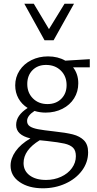

<svg xmlns="http://www.w3.org/2000/svg" viewBox="-20 -726 523 1035"><path d="M37 167Q37 128 64 89.5Q91 51 144 20Q67 2 67 -52Q67 -79 82.5 -101.5Q98 -124 129 -144Q97 -164 79.5 -195.5Q62 -227 62 -266Q62 -310 85.5 -346Q109 -382 149.5 -402Q190 -422 239 -422Q292 -422 332 -399L464 -407V-363H374Q402 -327 402 -277Q402 -232 379.5 -196Q357 -160 316.5 -139.5Q276 -119 226 -119Q195 -119 166 -128Q126 -102 126 -74Q126 -55 141 -45Q156 -35 185 -29.5Q214 -24 269 -18Q335 -11 372.5 -1.5Q410 8 432.5 30.5Q455 53 455 95Q455 149 422 193.5Q389 238 333 263.5Q277 289 211 289Q135 289 86 255.5Q37 222 37 167ZM339 -267Q339 -315 308 -345.5Q277 -376 228 -376Q183 -376 155 -347.5Q127 -319 127 -273Q127 -226 157.5 -195.5Q188 -165 236 -165Q282 -165 310.5 -193.5Q339 -222 339 -267ZM111 -706H162L244 -569L328 -706H379L269 -509H220ZM228 244Q272 244 309 227Q346 210 367.5 180.5Q389 151 389 116Q389 85 373.5 70Q358 55 327.5 48Q297 41 233 34L194 30Q107 83 107 153Q107 195 140 219.5Q173 244 228 244Z"/></svg>

Font: LXGW Bright GB
Style: Regular
Weight: 400
Designer: Christian Thalmann (Catharsis Fonts)
Foundry: LXGW / Christian Thalmann (Catharsis Fonts) / Fontworks Inc.
Version: Version 5.510